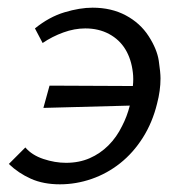

<svg xmlns="http://www.w3.org/2000/svg" viewBox="-20 -470 480 500"><path d="M136 10Q93 10 60.5 -4.5Q28 -19 3 -43L46 -86Q63 -66 93 -56Q123 -46 152 -46Q186 -46 213.5 -58Q241 -70 262.5 -91.5Q284 -113 298 -142Q311 -167 318 -195L93 -189L109 -247L326 -246Q327 -255 327 -264Q327 -273 326 -281Q322 -316 306.5 -341.5Q291 -367 264 -381.5Q237 -396 202 -396Q174 -396 145 -385.5Q116 -375 91 -358L71 -396Q108 -426 148 -438Q188 -450 221 -450Q270 -450 307.5 -430Q345 -410 367 -376Q389 -342 393.5 -311.5Q398 -281 398 -266Q398 -234 389 -200Q377 -151 352 -111.5Q327 -72 293 -45Q259 -18 218.5 -4Q178 10 136 10Z"/></svg>

Font: Isabella Sans
Style: Italic
Weight: 400
Italic angle: -12°
Designer: Christian Thalmann (Catharsis Fonts), Cristiano Sobral
Foundry: The Isabella Sans Project Authors
Version: Version 2.026; ttfautohint (v1.8.4.7-5d5b-dirty)